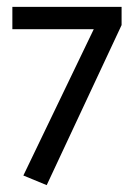

<svg xmlns="http://www.w3.org/2000/svg" viewBox="-20 -525 400 559"><path d="M16 -505H334V-452L116 14L48 -14L253 -440H16Z"/></svg>

Font: Mukta Malar
Style: Regular
Weight: 400
Designer: Aadarsh Rajan, Girish Dalvi, Yashodeep Gholap
Foundry: Ek Type
Version: Version 2.538;PS 1.000;hotconv 16.6.51;makeotf.lib2.5.65220;